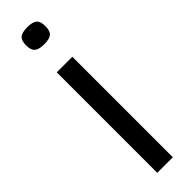

<svg xmlns="http://www.w3.org/2000/svg" viewBox="-258 -730 724 724"><g transform="rotate(-45 104.5 -367.5)"><path d="M105 -644Q77 -644 65 -654Q53 -664 53 -689Q53 -715 64.5 -725Q76 -735 105 -735Q133 -735 144.5 -725Q156 -715 156 -689Q156 -664 144.5 -654Q133 -644 105 -644ZM63 0V-536H146V0Z"/></g></svg>

Font: Georama ExtraCondensed Thin
Style: Regular
Weight: 400
Version: Version 1.001